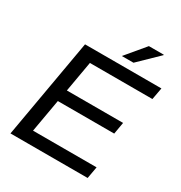

<svg xmlns="http://www.w3.org/2000/svg" viewBox="-198 -1010 1086 1151"><g transform="rotate(30 345.0 -434.0)"><path d="M387.2 -735.8 498 -868.2H601.1V-865.2L467.8 -735.8ZM41 0 161.1 -686H689.9L674.8 -604H242.2L205.1 -392.1H594.2L580.1 -310.1H189.9L149.9 -82H589.8L575.2 0Z"/></g></svg>

Font: Archivo
Style: Italic
Weight: 400
Italic angle: -10°
Designer: Hector Gatti
Foundry: Omnibus-Type
Version: Version 2.001